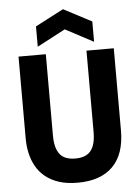

<svg xmlns="http://www.w3.org/2000/svg" viewBox="-60 -929 718 988"><g transform="rotate(-5 299.5 -435.0)"><path d="M301 13Q246 13 204.5 -0.5Q163 -14 134 -38Q105 -62 87.5 -93.5Q70 -125 62 -161.5Q54 -198 54 -236V-660H195V-239Q195 -194 207 -165.5Q219 -137 242 -124.5Q265 -112 300 -112Q335 -112 358 -124.5Q381 -137 393 -165.5Q405 -194 405 -239V-660H546V-236Q546 -113 483 -50Q420 13 301 13ZM157 -702V-807L303 -883L448 -807V-702L303 -779Z"/></g></svg>

Font: Bricolage Grotesque 36pt SemiCondensed
Style: Bold
Weight: 700
Width: 4
Designer: Mathieu Triay
Foundry: Atelier Triay
Version: Version 1.001;gftools[0.9.33.dev8+g029e19f]